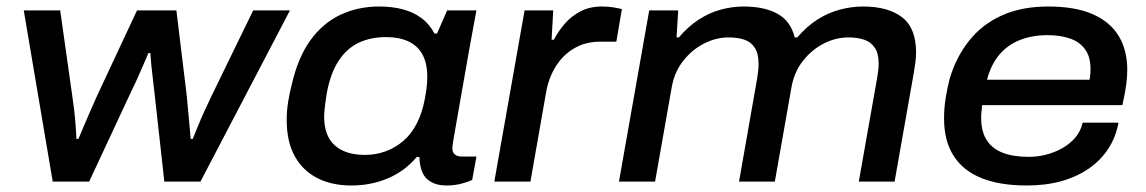

<svg xmlns="http://www.w3.org/2000/svg" viewBox="-20 -558 3522 590"><path d="M142 0 53 -526H165L202 -264Q205 -244 208 -219Q211 -194 212.5 -171Q214 -148 215 -131H221Q228 -148 238 -171.5Q248 -195 258.5 -219Q269 -243 278 -263L401 -526H522L554 -263Q555 -248 557.5 -224Q560 -200 562 -175.5Q564 -151 566 -131H572Q580 -150 590 -174.5Q600 -199 611 -222.5Q622 -246 630 -263L758 -526H871L596 0H485L455 -270Q453 -290 450 -313Q447 -336 445 -358Q443 -380 442 -395H436Q429 -379 419.5 -356.5Q410 -334 399.5 -311Q389 -288 380 -270L254 0Z M1060 12Q999 12 954.5 -11Q910 -34 885.5 -78.5Q861 -123 861 -189Q861 -218 865.5 -245.5Q870 -273 877 -300Q896 -382 934 -434.5Q972 -487 1026 -512.5Q1080 -538 1145 -538Q1185 -538 1217.5 -529.5Q1250 -521 1275 -502.5Q1300 -484 1315 -455H1323L1354 -526H1444L1421 -401Q1413 -353 1405 -309.5Q1397 -266 1391 -230Q1385 -194 1380 -167Q1375 -140 1372.5 -123.5Q1370 -107 1370 -103Q1370 -90 1377.5 -83.5Q1385 -77 1399 -77H1444L1431 -5Q1421 0 1399.5 6Q1378 12 1351 12Q1323 12 1303.5 0.5Q1284 -11 1276 -33Q1273 -42 1271 -52.5Q1269 -63 1269 -75L1261 -76Q1224 -32 1172 -10Q1120 12 1060 12ZM1102 -82Q1135 -82 1165 -93Q1195 -104 1219.5 -125Q1244 -146 1261 -179Q1278 -212 1286 -257Q1289 -273 1290.5 -284.5Q1292 -296 1292.5 -305.5Q1293 -315 1293 -322Q1293 -363 1278.5 -390Q1264 -417 1235.5 -430.5Q1207 -444 1166 -444Q1118 -444 1081 -426Q1044 -408 1019.5 -369.5Q995 -331 984 -271Q981 -253 979.5 -240Q978 -227 977 -217.5Q976 -208 976 -200Q976 -141 1008.5 -111.5Q1041 -82 1102 -82Z M1499 0 1592 -526H1680L1675 -436H1682Q1695 -461 1715 -484.5Q1735 -508 1763.5 -523Q1792 -538 1830 -538Q1848 -538 1864 -535.5Q1880 -533 1891 -530L1874 -430H1825Q1788 -430 1759 -417Q1730 -404 1709 -381.5Q1688 -359 1675 -330Q1662 -301 1657 -268L1610 0Z M1882 0 1975 -526H2064L2059 -443H2066Q2095 -477 2127.5 -498Q2160 -519 2195 -528.5Q2230 -538 2265 -538Q2329 -538 2369.5 -515.5Q2410 -493 2422 -443H2430Q2459 -477 2492 -498Q2525 -519 2561 -528.5Q2597 -538 2632 -538Q2709 -538 2752 -505Q2795 -472 2795 -397Q2795 -383 2793 -367Q2791 -351 2788 -334L2729 0H2619L2676 -322Q2678 -334 2679 -344Q2680 -354 2680 -363Q2680 -394 2668 -411.5Q2656 -429 2635.5 -436Q2615 -443 2587 -443Q2548 -443 2511 -424Q2474 -405 2447 -370.5Q2420 -336 2412 -289L2361 0H2251L2307 -319Q2309 -331 2310 -341.5Q2311 -352 2311 -362Q2311 -393 2299.5 -411Q2288 -429 2267.5 -436Q2247 -443 2219 -443Q2180 -443 2143 -424Q2106 -405 2079 -370.5Q2052 -336 2044 -289L1993 0Z M3135 12Q3053 12 2996.5 -10.5Q2940 -33 2910.5 -79Q2881 -125 2881 -194Q2881 -226 2886 -257Q2891 -288 2898 -315Q2918 -383 2958.5 -433.5Q2999 -484 3059.5 -511Q3120 -538 3201 -538Q3283 -538 3336.5 -515Q3390 -492 3417 -448.5Q3444 -405 3444 -343Q3444 -325 3441 -300Q3438 -275 3429 -235H2998Q2997 -224 2996 -214.5Q2995 -205 2995 -196Q2995 -154 3012 -127.5Q3029 -101 3061.5 -88.5Q3094 -76 3141 -76Q3169 -76 3195.5 -83Q3222 -90 3245 -103Q3268 -116 3284.5 -135.5Q3301 -155 3307 -181H3417Q3409 -137 3386 -101.5Q3363 -66 3326.5 -40.5Q3290 -15 3242 -1.5Q3194 12 3135 12ZM3013 -313H3328Q3330 -323 3330.5 -331.5Q3331 -340 3331 -347Q3331 -384 3314 -407Q3297 -430 3267 -440Q3237 -450 3199 -450Q3152 -450 3114 -435Q3076 -420 3050.5 -389.5Q3025 -359 3013 -313Z"/></svg>

Font: Archivo SemiExpanded Medium
Style: Italic
Weight: 500
Width: 6
Italic angle: -10°
Designer: Hector Gatti
Foundry: Omnibus-Type
Version: Version 2.001